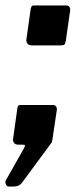

<svg xmlns="http://www.w3.org/2000/svg" viewBox="-36 -532 305 706"><path d="M-3 154Q-10 154 -14 146.5Q-18 139 -15 132L49 19Q55 8 56 4Q57 0 47 0H31Q21 0 16 -6Q11 -12 12 -21L28 -135Q29 -142 32 -144Q35 -146 41 -146H160Q166 -146 170 -140.5Q174 -135 173 -128L157 -21Q156 -13 154 -8L44 141Q37 149 29 151.5Q21 154 13 154H-3ZM81 -365Q70 -365 65 -371.5Q60 -378 61 -387L77 -500Q79 -508 81.5 -510Q84 -512 90 -512H208Q215 -512 219 -507Q223 -502 222 -494L206 -382Q204 -370 200 -367.5Q196 -365 182 -365H81Z"/></svg>

Font: Libre Franklin SemiBold
Style: Italic
Weight: 600
Italic angle: -8°
Designer: Pablo Impallari, Rodrigo Fuenzalida, Nhung Nguyen
Foundry: Impallari Type
Version: Version 3.000